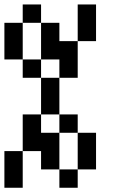

<svg xmlns="http://www.w3.org/2000/svg" viewBox="-20 -937 540 873"><path d="M0 -83.3V-250H83.3V-83.3ZM0 -833.3H83.3V-666.7H0ZM166.7 -166.7V-250H83.3V-416.7H166.7V-333.3H250V-166.7ZM166.7 -416.7V-583.3H250V-416.7ZM166.7 -583.3H83.3V-666.7H166.7ZM166.7 -833.3H83.3V-916.7H166.7ZM166.7 -666.7V-833.3H250V-750H333.3V-583.3H250V-666.7ZM333.3 -166.7V-83.3H250V-166.7ZM333.3 -416.7V-333.3H250V-416.7ZM333.3 -333.3H416.7V-166.7H333.3ZM333.3 -750V-916.7H416.7V-750Z"/></svg>

Font: Galmuri11 Condensed
Style: Regular
Weight: 400
Width: 3
Designer: Lee Minseo (quiple)
Version: Version 2.399;hotconv 1.1.1;makeotfexe 2.6.0 DEVELOPMENT